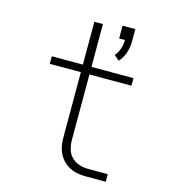

<svg xmlns="http://www.w3.org/2000/svg" viewBox="-112 -841 823 931"><g transform="rotate(15 300.0 -376.0)"><path d="M414 -583 388 -605Q403 -622 410 -644Q417 -666 417 -688H388V-752H452V-688Q452 -660 442.5 -632Q433 -604 414 -583ZM406 0Q385 0 364.5 -3.5Q344 -7 325.5 -16Q307 -25 292 -40Q277 -55 267.5 -74Q258 -93 254.5 -113.5Q251 -134 251 -155V-482H95V-520H251V-735H294V-520H505V-482H294V-155Q294 -132 300 -109Q306 -86 322 -69.5Q338 -53 360.5 -45.5Q383 -38 406 -38H505V0Z"/></g></svg>

Font: Iosevka SS04 XLt Ex
Style: Regular
Weight: 200
Width: 7
Monospace: yes
Designer: Belleve Invis
Foundry: Belleve Invis
Version: Version 19.0.0; ttfautohint (v1.8.4)